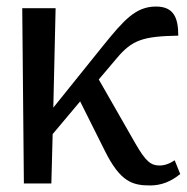

<svg xmlns="http://www.w3.org/2000/svg" viewBox="-20 -561 571 587"><path d="M53 0H137L141 -151L225 -251L301 -99C348 -5 385 6 439 6C473 6 503 -6 531 -29L514 -71C498 -60 482 -55 468 -55C442 -55 426 -66 393 -124L282 -318L337 -383C384 -439 417 -450 525 -452C525 -504 513 -541 457 -541C395 -541 359 -500 295 -421L143 -232L150 -536H48Z"/></svg>

Font: Noto Serif
Style: Regular
Weight: 400
Designer: Monotype Design Team
Foundry: Monotype Imaging Inc.
Version: Version 2.015